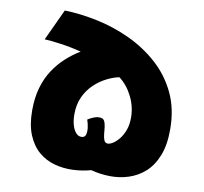

<svg xmlns="http://www.w3.org/2000/svg" viewBox="-83 -825 1006 946"><g transform="rotate(10 419.5 -352.0)"><path d="M431 17Q388 29 341 31Q294 33 249.5 21Q205 9 170 -20.5Q135 -50 114 -100Q93 -150 93 -223Q93 -286 107.5 -336.5Q122 -387 148 -426.5Q174 -466 207.5 -496.5Q241 -527 278 -549Q224 -563 172.5 -570Q121 -577 93 -578L166 -735Q245 -733 330.5 -715Q416 -697 495.5 -660Q575 -623 639 -566Q703 -509 741 -430Q779 -351 779 -247Q779 -169 757.5 -115.5Q736 -62 700 -30Q664 2 618.5 16.5Q573 31 524.5 30Q476 29 431 17ZM488 -126Q499 -126 514 -135.5Q529 -145 544 -163.5Q559 -182 569 -209Q579 -236 579 -272Q579 -326 554 -376.5Q529 -427 488 -458Q458 -452 425.5 -435.5Q393 -419 364.5 -392Q336 -365 318.5 -327Q301 -289 301 -240Q301 -211 307.5 -187.5Q314 -164 326 -150Q338 -136 354 -136Q371 -136 375.5 -150.5Q380 -165 377.5 -185.5Q375 -206 368 -225Q378 -232 394.5 -239Q411 -246 426 -246Q443 -246 449.5 -235.5Q456 -225 459 -204Q461 -187 462.5 -169Q464 -151 469.5 -138.5Q475 -126 488 -126Z"/></g></svg>

Font: Lemonada
Style: Regular
Weight: 400
Designer: Mohamed Gaber (Arabic), Eduardo Tunni (Latin)
Foundry: Kief Type Foundry
Version: Version 4.005